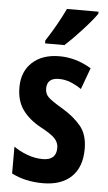

<svg xmlns="http://www.w3.org/2000/svg" viewBox="-55 -802 478 848"><g transform="rotate(5 184.0 -378.0)"><path d="M207 -766Q191 -732 170.5 -695.5Q150 -659 124 -619V-606H210Q244 -637 285.5 -682.5Q327 -728 347 -757V-766ZM227 -325Q176 -355 161 -370Q146 -385 146 -408Q146 -455 199 -455Q226 -455 251 -445Q276 -435 299 -419L334 -514Q266 -555 193 -555Q117 -555 72.5 -514Q28 -473 28 -403Q28 -343 56.5 -303.5Q85 -264 136 -236Q187 -209 202.5 -191Q218 -173 218 -151Q218 -96 158 -96Q123 -96 88.5 -109Q54 -122 29 -140V-21Q89 10 168 10Q249 10 294 -33Q339 -76 339 -157Q339 -220 308 -257.5Q277 -295 227 -325Z"/></g></svg>

Font: Noto Sans UI Condensed
Style: Bold
Weight: 700
Width: 3
Designer: Monotype Design Team
Foundry: Monotype Imaging Inc.
Version: 1.001